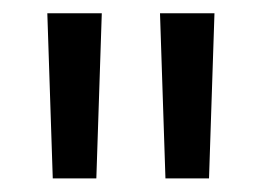

<svg xmlns="http://www.w3.org/2000/svg" viewBox="-20 -682 384 282"><path d="M121.5 -420H57.5L49.5 -662.5H129.5ZM287 -420H223L215 -662.5H295Z"/></svg>

Font: Anek Odia
Style: Regular
Weight: 400
Designer: Yesha Goshar & Mahesh Sahu (Odia), Yesha Goshar (Latin)
Foundry: Ek Type
Version: Version 1.003